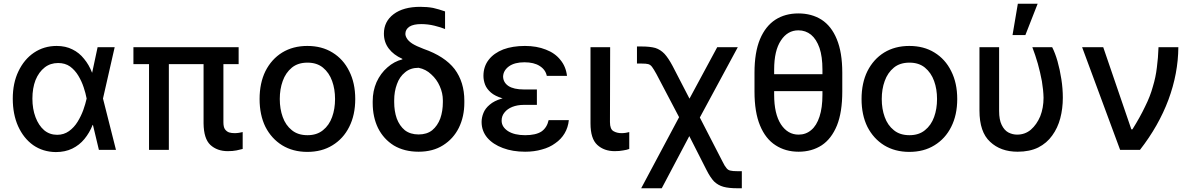

<svg xmlns="http://www.w3.org/2000/svg" viewBox="-20 -797 6341 1021"><path d="M276.4 11.7Q208 10.7 156.2 -25.4Q105.5 -61.5 76.2 -126Q47.9 -189.5 47.9 -272.5Q47.9 -355.5 78.1 -418Q108.4 -481.4 160.2 -516.6Q213.9 -552.7 281.2 -552.7Q329.1 -552.7 365.2 -534.2Q401.4 -516.6 426.8 -484.4Q453.1 -453.1 469.7 -410.2Q481.4 -410.2 506.8 -410.2Q511.7 -376 527.3 -274.4Q544.9 -206.1 596.7 0Q574.2 0 505.9 0Q489.3 -68.4 440.4 -274.4Q435.5 -300.8 424.8 -333Q414.1 -365.2 396.5 -394.5Q378.9 -423.8 352.5 -443.4Q326.2 -461.9 289.1 -461.9Q248 -461.9 217.8 -438.5Q186.5 -414.1 168.9 -371.1Q152.3 -328.1 152.3 -272.5Q152.3 -217.8 168.9 -173.8Q185.5 -129.9 214.8 -104.5Q244.1 -80.1 284.2 -80.1Q319.3 -80.1 346.7 -99.6Q374 -119.1 392.6 -149.4Q411.1 -179.7 422.9 -211.9Q434.6 -245.1 440.4 -271.5Q460 -362.3 499 -545.9Q521.5 -545.9 589.8 -545.9Q574.2 -476.6 527.3 -271.5Q522.5 -236.3 506.8 -132.8Q498 -132.8 472.7 -132.8Q456.1 -90.8 428.7 -57.6Q402.3 -25.4 364.3 -6.8Q326.2 11.7 276.4 11.7Z M1249 -545.9Q1249 -523.4 1249 -456.1Q1109.4 -456.1 689.5 -456.1Q689.5 -478.5 689.5 -545.9Q829.1 -545.9 1249 -545.9ZM877.9 -545.9Q877.9 -409.2 877.9 0Q851.6 0 772.5 0Q772.5 -136.7 772.5 -545.9Q798.8 -545.9 877.9 -545.9ZM1062.5 -545.9Q1088.9 -545.9 1168 -545.9Q1168 -446.3 1168 -147.5Q1168 -122.1 1175.8 -110.4Q1184.6 -97.7 1198.2 -92.8Q1211.9 -88.9 1227.5 -88.9Q1239.3 -88.9 1251 -90.8Q1262.7 -92.8 1270.5 -94.7Q1270.5 -64.5 1270.5 -4.9Q1256.8 -1 1237.3 2.9Q1217.8 6.8 1191.4 6.8Q1134.8 6.8 1098.6 -26.4Q1063.5 -59.6 1062.5 -140.6Q1062.5 -275.4 1062.5 -545.9Z M1614.3 10.7Q1538.1 10.7 1480.5 -24.4Q1423.8 -59.6 1391.6 -122.1Q1360.4 -185.5 1360.4 -270.5Q1360.4 -355.5 1391.6 -418.9Q1423.8 -482.4 1480.5 -517.6Q1538.1 -552.7 1614.3 -552.7Q1691.4 -552.7 1748 -517.6Q1805.7 -482.4 1836.9 -418.9Q1869.1 -355.5 1869.1 -270.5Q1869.1 -185.5 1836.9 -122.1Q1805.7 -59.6 1748 -24.4Q1691.4 10.7 1614.3 10.7ZM1615.2 -78.1Q1665 -78.1 1697.3 -104.5Q1730.5 -130.9 1746.1 -174.8Q1761.7 -217.8 1761.7 -270.5Q1761.7 -323.2 1746.1 -366.2Q1730.5 -410.2 1697.3 -437.5Q1665 -463.9 1615.2 -463.9Q1564.5 -463.9 1532.2 -437.5Q1499 -410.2 1483.4 -366.2Q1467.8 -323.2 1467.8 -270.5Q1467.8 -217.8 1483.4 -174.8Q1499 -130.9 1532.2 -104.5Q1564.5 -78.1 1615.2 -78.1Z M2021.5 -618.2Q2021.5 -682.6 2073.2 -721.7Q2125 -760.7 2214.8 -760.7Q2252 -760.7 2283.2 -754.9Q2313.5 -748 2346.7 -736.3Q2346.7 -705.1 2346.7 -642.6Q2326.2 -651.4 2291 -660.2Q2255.9 -668.9 2219.7 -668.9Q2178.7 -668.9 2157.2 -655.3Q2135.7 -640.6 2135.7 -617.2Q2135.7 -605.5 2143.6 -592.8Q2151.4 -579.1 2171.9 -565.4Q2193.4 -551.8 2232.4 -537.1Q2344.7 -498 2397.5 -429.7Q2449.2 -360.4 2449.2 -261.7Q2449.2 -257.8 2449.2 -251Q2449.2 -176.8 2419.9 -117.2Q2390.6 -58.6 2335.9 -24.4Q2282.2 9.8 2206.1 9.8Q2129.9 9.8 2074.2 -23.4Q2019.5 -57.6 1990.2 -116.2Q1961.9 -174.8 1961.9 -249Q1961.9 -252 1961.9 -258.8Q1961.9 -313.5 1982.4 -360.4Q2003.9 -407.2 2040 -438.5Q2076.2 -470.7 2120.1 -481.4Q2120.1 -482.4 2119.1 -484.4Q2073.2 -504.9 2047.9 -538.1Q2021.5 -572.3 2021.5 -618.2ZM2076.2 -263.7Q2076.2 -260.7 2076.2 -253.9Q2076.2 -206.1 2089.8 -167Q2104.5 -127.9 2132.8 -104.5Q2162.1 -82 2206.1 -82Q2250 -82 2278.3 -104.5Q2306.6 -127.9 2321.3 -167Q2335 -206.1 2335 -253.9Q2335 -257.8 2335 -263.7Q2335 -301.8 2318.4 -338.9Q2302.7 -375 2273.4 -401.4Q2245.1 -428.7 2206.1 -436.5Q2162.1 -436.5 2133.8 -412.1Q2104.5 -388.7 2090.8 -349.6Q2076.2 -310.5 2076.2 -263.7Z M2749 -285.2Q2770.5 -285.2 2835 -285.2Q2835 -273.4 2835 -239.3Q2817.4 -239.3 2765.6 -239.3Q2731.4 -239.3 2704.1 -228.5Q2677.7 -217.8 2663.1 -199.2Q2647.5 -180.7 2647.5 -155.3Q2647.5 -122.1 2681.6 -99.6Q2715.8 -78.1 2772.5 -78.1Q2829.1 -78.1 2859.4 -97.7Q2888.7 -118.2 2897.5 -158.2Q2933.6 -158.2 3004.9 -158.2Q3001 -119.1 2982.4 -87.9Q2963.9 -56.6 2932.6 -35.2Q2902.3 -12.7 2861.3 -2Q2821.3 9.8 2772.5 9.8Q2706.1 9.8 2654.3 -9.8Q2601.6 -29.3 2571.3 -64.5Q2541 -100.6 2541 -148.4Q2541 -171.9 2550.8 -196.3Q2560.5 -220.7 2584 -240.2Q2607.4 -260.7 2647.5 -272.5Q2687.5 -285.2 2749 -285.2ZM2835 -262.7Q2813.5 -262.7 2749 -262.7Q2690.4 -262.7 2651.4 -274.4Q2612.3 -286.1 2590.8 -304.7Q2568.4 -324.2 2559.6 -346.7Q2550.8 -370.1 2550.8 -393.6Q2550.8 -443.4 2579.1 -479.5Q2606.4 -514.6 2656.2 -534.2Q2706.1 -552.7 2771.5 -552.7Q2834 -552.7 2882.8 -533.2Q2931.6 -514.6 2960 -478.5Q2989.3 -443.4 2995.1 -393.6Q2959 -393.6 2887.7 -393.6Q2880.9 -426.8 2849.6 -446.3Q2819.3 -465.8 2768.6 -465.8Q2716.8 -465.8 2686.5 -444.3Q2656.2 -421.9 2655.3 -389.6Q2656.2 -358.4 2683.6 -339.8Q2711.9 -321.3 2765.6 -321.3Q2788.1 -321.3 2835 -321.3Q2835 -306.6 2835 -262.7Z M3120.1 -545.9Q3145.5 -545.9 3224.6 -545.9Q3224.6 -446.3 3223.6 -147.5Q3223.6 -110.4 3242.2 -99.6Q3260.7 -88.9 3285.2 -88.9Q3296.9 -88.9 3308.6 -90.8Q3320.3 -92.8 3326.2 -94.7Q3326.2 -64.5 3326.2 -4.9Q3313.5 0 3293.9 2.9Q3274.4 6.8 3249 6.8Q3192.4 6.8 3156.2 -26.4Q3120.1 -59.6 3120.1 -140.6Q3120.1 -275.4 3120.1 -545.9Z M3389.6 204.1Q3448.2 94.7 3624 -235.4Q3635.7 -235.4 3668.9 -235.4Q3707 -161.1 3822.3 62.5Q3834 86.9 3843.8 97.7Q3852.5 108.4 3865.2 110.4Q3877 113.3 3900.4 113.3Q3908.2 113.3 3924.8 113.3Q3924.8 136.7 3924.8 204.1Q3918 204.1 3900.4 204.1Q3855.5 204.1 3827.1 196.3Q3798.8 188.5 3777.3 168Q3756.8 146.5 3736.3 105.5Q3706.1 45.9 3645.5 -73.2Q3609.4 -3.9 3499 204.1Q3471.7 204.1 3389.6 204.1ZM3614.3 -129.9Q3578.1 -198.2 3470.7 -403.3Q3456.1 -429.7 3447.3 -441.4Q3438.5 -453.1 3426.8 -456.1Q3416 -459 3392.6 -459Q3383.8 -459 3367.2 -459Q3367.2 -481.4 3367.2 -549.8Q3374 -549.8 3392.6 -549.8Q3436.5 -549.8 3464.8 -542Q3492.2 -533.2 3513.7 -510.7Q3534.2 -488.3 3556.6 -446.3Q3586.9 -388.7 3646.5 -272.5Q3683.6 -340.8 3793.9 -545.9Q3821.3 -545.9 3903.3 -545.9Q3847.7 -441.4 3678.7 -129.9Q3662.1 -129.9 3614.3 -129.9Z M4404.3 -402.3Q4404.3 -379.9 4404.3 -312.5Q4316.4 -312.5 4052.7 -312.5Q4052.7 -335 4052.7 -402.3Q4140.6 -402.3 4404.3 -402.3ZM4459 -410.2Q4459 -384.8 4459 -310.5Q4459 -200.2 4430.7 -129.9Q4401.4 -58.6 4349.6 -24.4Q4296.9 9.8 4226.6 9.8Q4157.2 9.8 4104.5 -24.4Q4050.8 -58.6 4021.5 -129.9Q3992.2 -200.2 3992.2 -310.5Q3992.2 -343.8 3992.2 -410.2Q3992.2 -518.6 4021.5 -588.9Q4050.8 -658.2 4103.5 -692.4Q4155.3 -725.6 4225.6 -725.6Q4295.9 -725.6 4348.6 -692.4Q4401.4 -658.2 4429.7 -588.9Q4459 -518.6 4459 -410.2ZM4353.5 -293Q4353.5 -327.1 4353.5 -426.8Q4353.5 -496.1 4337.9 -542Q4321.3 -588.9 4293 -612.3Q4263.7 -635.7 4225.6 -635.7Q4168 -635.7 4132.8 -582Q4096.7 -528.3 4096.7 -426.8Q4096.7 -382.8 4096.7 -293Q4096.7 -191.4 4132.8 -135.7Q4168.9 -81.1 4226.6 -81.1Q4265.6 -81.1 4293.9 -105.5Q4322.3 -128.9 4337.9 -176.8Q4353.5 -223.6 4353.5 -293Z M4815.4 10.7Q4739.3 10.7 4681.6 -24.4Q4625 -59.6 4592.8 -122.1Q4561.5 -185.5 4561.5 -270.5Q4561.5 -355.5 4592.8 -418.9Q4625 -482.4 4681.6 -517.6Q4739.3 -552.7 4815.4 -552.7Q4892.6 -552.7 4949.2 -517.6Q5006.8 -482.4 5038.1 -418.9Q5070.3 -355.5 5070.3 -270.5Q5070.3 -185.5 5038.1 -122.1Q5006.8 -59.6 4949.2 -24.4Q4892.6 10.7 4815.4 10.7ZM4816.4 -78.1Q4866.2 -78.1 4898.4 -104.5Q4931.6 -130.9 4947.3 -174.8Q4962.9 -217.8 4962.9 -270.5Q4962.9 -323.2 4947.3 -366.2Q4931.6 -410.2 4898.4 -437.5Q4866.2 -463.9 4816.4 -463.9Q4765.6 -463.9 4733.4 -437.5Q4700.2 -410.2 4684.6 -366.2Q4668.9 -323.2 4668.9 -270.5Q4668.9 -217.8 4684.6 -174.8Q4700.2 -130.9 4733.4 -104.5Q4765.6 -78.1 4816.4 -78.1Z M5188.5 -545.9Q5214.8 -545.9 5293 -545.9Q5293 -460.9 5293 -207Q5293 -160.2 5306.6 -132.8Q5320.3 -104.5 5341.8 -92.8Q5364.3 -81.1 5388.7 -81.1Q5430.7 -81.1 5461.9 -107.4Q5493.2 -134.8 5511.7 -178.7Q5529.3 -223.6 5529.3 -277.3Q5528.3 -318.4 5520.5 -365.2Q5511.7 -412.1 5499 -458Q5485.4 -504.9 5469.7 -545.9Q5504.9 -545.9 5575.2 -545.9Q5590.8 -515.6 5603.5 -471.7Q5616.2 -426.8 5624 -376Q5631.8 -326.2 5631.8 -277.3Q5631.8 -219.7 5618.2 -168Q5604.5 -116.2 5575.2 -76.2Q5546.9 -36.1 5501 -12.7Q5455.1 9.8 5391.6 9.8Q5300.8 9.8 5245.1 -43Q5188.5 -94.7 5188.5 -209Q5188.5 -321.3 5188.5 -545.9ZM5364.3 -610.4Q5371.1 -651.4 5392.6 -777.3Q5418.9 -777.3 5498 -777.3Q5481.4 -735.4 5432.6 -610.4Q5415 -610.4 5364.3 -610.4Z M5936.5 0Q5885.7 -136.7 5734.4 -545.9Q5762.7 -545.9 5846.7 -545.9Q5884.8 -436.5 5996.1 -109.4Q5998 -109.4 6002 -109.4Q6043 -174.8 6069.3 -230.5Q6096.7 -285.2 6110.4 -335.9Q6126 -386.7 6131.8 -437.5Q6138.7 -488.3 6140.6 -545.9Q6175.8 -545.9 6246.1 -545.9Q6245.1 -406.2 6193.4 -266.6Q6141.6 -127.9 6042 0Q6006.8 0 5936.5 0Z"/></svg>

Font: DeepSea
Style: Medium
Weight: 500
Designer: Stem
Version: Version 3.019;git-0a5106e0b